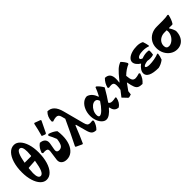

<svg xmlns="http://www.w3.org/2000/svg" viewBox="196 -1864 2986 2986"><g transform="rotate(-45 1689.5 -371.0)"><path d="M439 -385Q439 -270 412.5 -180.5Q386 -91 338 -41Q290 9 228 9Q172 9 128 -36.5Q84 -82 59 -163Q34 -244 34 -347Q34 -460 61 -548.5Q88 -637 136 -687Q184 -737 247 -737Q301 -737 345 -691.5Q389 -646 414 -566Q439 -486 439 -385ZM170 -422H311L318 -428Q323 -481 323 -513Q323 -574 309.5 -603.5Q296 -633 268 -633Q237 -633 213 -581.5Q189 -530 170 -422ZM306 -331 162 -322 155 -315Q148 -249 148 -216Q148 -99 203 -99Q238 -99 262.5 -155Q287 -211 306 -331Z M555 -89Q555 -99 556 -104L577 -256Q579 -272 579 -278Q579 -305 564.5 -315.5Q550 -326 515 -326Q506 -326 478 -324L466 -343Q479 -385 502 -419Q525 -453 556 -474Q609 -470 636.5 -445Q664 -420 664 -378Q664 -372 662 -354L643 -249Q640 -236 640 -224Q640 -179 689 -179Q734 -179 756 -212.5Q778 -246 788 -328Q760 -401 728 -458L746 -478Q825 -456 878 -409Q886 -361 886 -305Q886 -213 859.5 -142Q833 -71 784.5 -31.5Q736 8 672 8Q618 8 586.5 -18.5Q555 -45 555 -89ZM652 -528Q685 -645 705 -746L717 -753L814 -717L821 -703L728 -511L709 -506Z M1393 -124Q1384 -85 1364.5 -51Q1345 -17 1318 8Q1268 8 1242.5 -15Q1217 -38 1201 -98L1152 -276H1141Q1076 -111 1021 8L1008 11L907 -36L904 -49Q999 -237 1101 -459L1084 -522Q1076 -552 1060.5 -566Q1045 -580 1018 -580Q988 -580 936 -562L921 -579Q924 -677 986 -737Q1052 -737 1096 -692.5Q1140 -648 1164 -556L1255 -212Q1266 -169 1281.5 -153Q1297 -137 1333 -137Q1342 -137 1380 -141Z M1896 -129Q1878 -36 1813 5Q1726 1 1711 -96L1701 -100Q1615 4 1547 4Q1510 4 1477 -26.5Q1444 -57 1424.5 -108.5Q1405 -160 1405 -219Q1405 -286 1429.5 -344Q1454 -402 1495.5 -436Q1537 -470 1586 -470Q1629 -458 1660.5 -423Q1692 -388 1708 -336H1717Q1755 -406 1780 -473L1794 -476Q1841 -439 1880 -371Q1806 -242 1750 -164Q1762 -133 1813 -133Q1844 -133 1887 -143ZM1680 -273Q1671 -302 1657.5 -315.5Q1644 -329 1620 -329Q1588 -329 1556.5 -304Q1525 -279 1505 -239.5Q1485 -200 1485 -159Q1485 -110 1513 -110Q1542 -110 1587.5 -155Q1633 -200 1680 -273Z M2424 -134Q2406 -81 2387 -52Q2368 -23 2333 8Q2280 7 2252.5 -7.5Q2225 -22 2209.5 -60.5Q2194 -99 2179 -179L2177 -180L2097 -69L2089 -6L2042 8H2041L2025 4L1951 -74L2026 -170Q2034 -210 2034 -255Q2034 -292 2020.5 -308.5Q2007 -325 1974 -325Q1953 -325 1921 -319L1907 -335Q1927 -416 1986 -473Q2043 -472 2071 -438.5Q2099 -405 2099 -337Q2099 -306 2093 -265L2099 -263L2114 -282Q2192 -380 2236.5 -420Q2281 -460 2332 -478Q2378 -433 2402 -383L2398 -366Q2316 -333 2243 -261Q2248 -190 2265 -160.5Q2282 -131 2322 -131Q2349 -131 2410 -149Z M2837 -155Q2832 -103 2810 -49Q2752 -4 2687 9Q2574 9 2515.5 -19.5Q2457 -48 2457 -101Q2457 -135 2480 -169.5Q2503 -204 2542 -232Q2503 -256 2480.5 -286.5Q2458 -317 2458 -348Q2458 -383 2488.5 -411.5Q2519 -440 2572 -456.5Q2625 -473 2689 -473Q2752 -473 2798 -448Q2818 -392 2825 -343L2815 -336Q2768 -355 2702 -355Q2648 -355 2613 -340.5Q2578 -326 2578 -303Q2578 -285 2616 -272Q2673 -295 2731 -295Q2754 -295 2765 -293L2776 -284Q2777 -277 2777 -263Q2777 -230 2770 -198Q2740 -187 2700 -187Q2670 -187 2640 -193Q2600 -188 2575 -177Q2550 -166 2550 -154Q2550 -140 2570 -132.5Q2590 -125 2625 -125Q2674 -125 2730.5 -135.5Q2787 -146 2827 -163Z M3379 -466Q3361 -381 3325 -325L3315 -317H3242L3237 -309Q3271 -261 3285 -207Q3285 -142 3261.5 -92.5Q3238 -43 3195.5 -16Q3153 11 3098 11Q3038 11 2987.5 -22Q2937 -55 2908 -111.5Q2879 -168 2879 -235Q2879 -302 2910 -354.5Q2941 -407 2995.5 -436.5Q3050 -466 3120 -466H3243Q3325 -466 3367 -477ZM3189 -317H3141Q3097 -317 3061 -299Q3025 -281 3004.5 -249.5Q2984 -218 2984 -179Q2984 -148 2998.5 -131.5Q3013 -115 3040 -115Q3076 -115 3111.5 -139.5Q3147 -164 3170 -204Q3193 -244 3193 -288Q3193 -297 3189 -317Z"/></g></svg>

Font: Alegreya ExtraBold
Style: Regular
Weight: 800
Designer: Juan Pablo del Peral
Foundry: Huerta Tipografica
Version: Version 2.007; ttfautohint (v1.6)